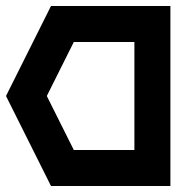

<svg xmlns="http://www.w3.org/2000/svg" viewBox="-28 -620 588 640"><path d="M142 -600H540V0H142L-8 -300ZM218 -480 128 -300 218 -120H420V-480Z"/></svg>

Font: SOV_raksil
Style: Book
Weight: 400
Version: Version 1.00